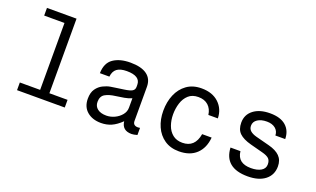

<svg xmlns="http://www.w3.org/2000/svg" viewBox="-79 -1155 2630 1599"><g transform="rotate(20 1236.0 -355.5)"><path d="M379 -729V-68H540V0H117V-68H297V-661H117V-729Z M1187 -55V8Q1156 17 1137 17Q1053 17 1044 -62Q1000 -19 958 -0.5Q916 18 866 18Q790 18 742.5 -22.5Q695 -63 695 -136Q695 -190 718 -222.5Q741 -255 774.5 -271.5Q808 -288 838 -293Q852 -295 881 -299.5Q910 -304 954 -310Q1004 -317 1023.5 -329Q1043 -341 1043 -366V-384Q1043 -462 923 -462Q865 -462 835.5 -439.5Q806 -417 801 -369H717Q719 -460 776.5 -499.5Q834 -539 927 -539Q1024 -539 1074 -502.5Q1124 -466 1124 -396V-94Q1124 -53 1169 -53Q1177 -53 1187 -55ZM1043 -182V-265Q1017 -253 978.5 -246Q940 -239 907 -235Q849 -228 814.5 -208Q780 -188 780 -138Q780 -99 808.5 -77Q837 -55 887 -55Q924 -55 959.5 -71.5Q995 -88 1019 -117Q1043 -146 1043 -182Z M1769 -351H1685Q1678 -403 1645 -433Q1612 -463 1557 -463Q1503 -463 1470 -433Q1437 -403 1422 -355.5Q1407 -308 1407 -256Q1407 -204 1423 -159Q1439 -114 1473 -86.5Q1507 -59 1559 -59Q1670 -59 1691 -183H1775Q1767 -89 1710.5 -35.5Q1654 18 1557 18Q1481 18 1428 -18.5Q1375 -55 1347.5 -117Q1320 -179 1320 -256Q1320 -335 1347 -399Q1374 -463 1427 -501.5Q1480 -540 1558 -540Q1654 -540 1710.5 -487Q1767 -434 1769 -351Z M2355 -381H2268Q2267 -420 2238.5 -443Q2210 -466 2163 -466Q2112 -466 2080.5 -445Q2049 -424 2049 -389Q2049 -361 2068 -344Q2087 -327 2124 -317L2243 -286Q2309 -269 2342.5 -235.5Q2376 -202 2376 -146Q2376 -70 2320 -26Q2264 18 2166 18Q1960 18 1951 -159H2039Q2045 -106 2077.5 -81Q2110 -56 2168 -56Q2224 -56 2257.5 -76Q2291 -96 2291 -133Q2291 -167 2273 -184Q2255 -201 2212 -212L2102 -241Q2031 -260 1997.5 -292.5Q1964 -325 1964 -385Q1964 -456 2018.5 -498Q2073 -540 2165 -540Q2257 -540 2305.5 -497.5Q2354 -455 2355 -381Z"/></g></svg>

Font: Fragment Mono
Style: Regular
Weight: 400
Monospace: yes
Designer: Wei Huang based on Nimbus Sans by URW Studio, based on Helvetica by Max Miedinger.
Foundry: Wei Huang
Version: Version 1.021; ttfautohint (v1.8.4.7-5d5b)